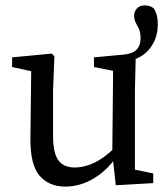

<svg xmlns="http://www.w3.org/2000/svg" viewBox="-20 -680 623 713"><path d="M223 13Q162 13 127 -27.5Q92 -68 93 -167L96 -431L117 -411L25 -431V-467L172 -481L182 -471L177 -342V-176Q177 -111 197 -84.5Q217 -58 257 -58Q282 -58 307.5 -66.5Q333 -75 358.5 -92Q384 -109 408 -134L423 -91H408Q381 -55 350 -32Q319 -9 287 2Q255 13 223 13ZM410 8 397 -109V-111L400 -417L329 -431V-467L437 -477Q471 -480 486.5 -495Q502 -510 502 -538Q502 -560 496 -572.5Q490 -585 484 -596Q478 -607 478 -623Q478 -636 488 -648Q498 -660 517 -660Q524 -660 533 -658Q542 -656 552 -648Q560 -634 563 -620Q566 -606 566 -590Q566 -550 549 -519Q532 -488 503 -470.5Q474 -453 437 -450L484 -471L481 -342V-50L549 -36V0Z"/></svg>

Font: Source Serif 4 Variable
Style: Regular
Weight: 400
Designer: Frank Grießhammer
Foundry: Adobe
Version: Version 4.005;hotconv 1.1.0;makeotfexe 2.6.0